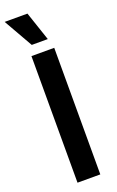

<svg xmlns="http://www.w3.org/2000/svg" viewBox="-187 -1024 652 1069"><g transform="rotate(-20 139.5 -490.0)"><path d="M208 0H73V-750H208ZM96 -808 -2 -980H133L191 -808Z"/></g></svg>

Font: Mohave Light
Style: Bold
Weight: 700
Version: Version 2.003